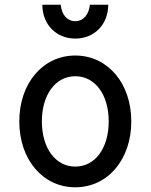

<svg xmlns="http://www.w3.org/2000/svg" viewBox="-20 -786 640 816"><path d="M300 10C438 10 538 -108 538 -270C538 -432 438 -550 300 -550C162 -550 62 -432 62 -270C62 -108 162 10 300 10ZM300 -78C216 -78 158 -156 158 -270C158 -384 216 -462 300 -462C384 -462 442 -384 442 -270C442 -156 384 -78 300 -78ZM238 -766H160C160 -682 219 -622 300 -622C381 -622 440 -682 440 -766H362C358 -724 334 -696 300 -696C266 -696 242 -723 238 -766Z"/></svg>

Font: CommitMono
Style: 500Regular
Weight: 500
Monospace: yes
Designer: Eigil Nikolajsen
Foundry: Eigil Nikolajsen
Version: Version 1.143